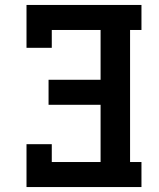

<svg xmlns="http://www.w3.org/2000/svg" viewBox="-20 -755 640 775"><path d="M87 0V-173H189V-101H386V-332H176V-433H386V-634H189V-562H87V-735H551V-634H505V-101H551V0Z"/></svg>

Font: Iosevka Plex Etoile
Style: Bold
Weight: 700
Designer: Belleve Invis
Foundry: Belleve Invis
Version: Version 25.1.1; ttfautohint (v1.8.4)